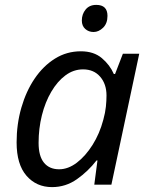

<svg xmlns="http://www.w3.org/2000/svg" viewBox="-20 -756 608 786"><path d="M193 10Q129 10 88.5 -36.5Q48 -83 48 -173Q48 -248 67.5 -315.5Q87 -383 122 -434.5Q157 -486 205 -516Q253 -546 311 -546Q364 -546 397 -518Q430 -490 446 -453H451L483 -536H550L436 0H366L379 -99H375Q341 -55 295 -22.5Q249 10 193 10ZM222 -63Q259 -63 294.5 -90Q330 -117 359 -163Q388 -209 403 -266Q411 -295 413.5 -319.5Q416 -344 416 -365Q416 -412 390 -442Q364 -472 320 -472Q281 -472 248 -447.5Q215 -423 190 -380.5Q165 -338 151.5 -284Q138 -230 138 -171Q138 -117 160 -90Q182 -63 222 -63ZM363 -625Q343 -625 329 -637.5Q315 -650 315 -672Q315 -698 330.5 -717Q346 -736 374 -736Q420 -736 420 -691Q420 -660 402 -642.5Q384 -625 363 -625Z"/></svg>

Font: Noto Sans
Style: Italic
Weight: 400
Italic angle: -12°
Designer: Monotype Design Team
Foundry: Monotype Imaging Inc.
Version: Version 2.013; ttfautohint (v1.8.4.7-5d5b)